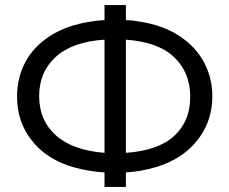

<svg xmlns="http://www.w3.org/2000/svg" viewBox="-20 -730 902 755"><path d="M391 -710V-651Q366 -650 336 -645Q243 -631 177.5 -589Q112 -547 79.5 -485.5Q47 -424 47 -350Q47 -238 121.5 -158.5Q196 -79 336 -58Q366 -53 391 -52V5H475V-52Q504 -54 529 -58Q667 -81 741 -161Q815 -241 815 -352Q815 -423 782.5 -484.5Q750 -546 685.5 -588.5Q621 -631 529 -645Q504 -650 475 -651V-710ZM728 -349Q728 -254 665.5 -196Q603 -138 475 -129V-574Q602 -565 665 -505Q728 -445 728 -349ZM134 -352Q134 -447 199.5 -506.5Q265 -566 391 -574V-129Q265 -139 199.5 -198Q134 -257 134 -352Z"/></svg>

Font: Geom Light
Style: Regular
Weight: 300
Version: Version 1.102